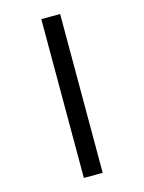

<svg xmlns="http://www.w3.org/2000/svg" viewBox="-143 -928 873 1163"><g transform="rotate(-15 293.0 -347.0)"><path d="M233.9 151.4V-844.7H352.1V151.4Z"/></g></svg>

Font: CaskaydiaCove NFP SemiBold
Style: Italic
Weight: 600
Italic angle: -10°
Designer: Aaron Bell
Foundry: Saja Typeworks
Version: Version 2111.001; VTT 6.35;Nerd Fonts 3.1.1